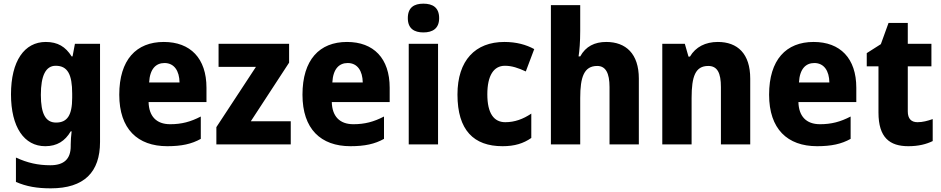

<svg xmlns="http://www.w3.org/2000/svg" viewBox="-20 -788 5137 1048"><path d="M230 -559C113 -559 40 -455 40 -273C40 -94 112 10 227 10C291 10 335 -18 366 -71H371C368 -48 366 -20 366 1V10C366 81 328 114 255 114C187 114 130 101 67 72V205C124 230 182 240 257 240C440 240 526 151 526 -13V-549H389L376 -480H371C338 -533 295 -559 230 -559ZM284 -429C349 -429 374 -382 374 -277V-254C374 -159 347 -119 286 -119C229 -119 203 -167 203 -270C203 -376 230 -429 284 -429Z M874 -559C724 -559 631 -462 631 -271C631 -84 731 10 893 10C971 10 1026 -2 1076 -30V-152C1020 -123 971 -110 909 -110C833 -110 793 -154 791 -231H1107V-309C1107 -470 1019 -559 874 -559ZM878 -444C931 -444 959 -401 960 -338H794C798 -412 831 -444 878 -444Z M1567 0V-126H1349L1558 -446V-549H1173V-423H1377L1161 -94V0Z M1874 -559C1724 -559 1631 -462 1631 -271C1631 -84 1731 10 1893 10C1971 10 2026 -2 2076 -30V-152C2020 -123 1971 -110 1909 -110C1833 -110 1793 -154 1791 -231H2107V-309C2107 -470 2019 -559 1874 -559ZM1878 -444C1931 -444 1959 -401 1960 -338H1794C1798 -412 1831 -444 1878 -444Z M2291 -768C2240 -768 2206 -747 2206 -689C2206 -632 2241 -611 2291 -611C2341 -611 2377 -632 2377 -689C2377 -747 2342 -768 2291 -768ZM2371 -549H2211V0H2371Z M2723 10C2789 10 2837 -5 2880 -35V-168C2836 -138 2789 -121 2738 -121C2676 -121 2640 -169 2640 -273C2640 -376 2675 -429 2736 -429C2774 -429 2809 -417 2850 -398L2896 -520C2852 -544 2799 -559 2733 -559C2575 -559 2477 -459 2477 -272C2477 -77 2566 10 2723 10Z M3147 -619V-760H2987V0H3147V-253C3147 -368 3168 -428 3240 -428C3286 -428 3307 -389 3307 -313V0H3467V-359C3467 -495 3396 -559 3289 -559C3226 -559 3177 -535 3147 -480H3138C3143 -510 3147 -561 3147 -619Z M3898 -559C3831 -559 3777 -532 3746 -479H3738L3718 -549H3595V0H3755V-253C3755 -372 3776 -428 3846 -428C3896 -428 3915 -389 3915 -313V0H4075V-359C4075 -495 4006 -559 3898 -559Z M4421 -559C4271 -559 4178 -462 4178 -271C4178 -84 4278 10 4440 10C4518 10 4573 -2 4623 -30V-152C4567 -123 4518 -110 4456 -110C4380 -110 4340 -154 4338 -231H4654V-309C4654 -470 4566 -559 4421 -559ZM4425 -444C4478 -444 4506 -401 4507 -338H4341C4345 -412 4378 -444 4425 -444Z M4988 -121C4954 -121 4935 -140 4935 -180V-426H5064V-549H4935V-663H4830L4788 -547L4711 -498V-426H4775V-174C4775 -37 4836 10 4938 10C4994 10 5036 -1 5071 -18V-138C5042 -128 5016 -121 4988 -121Z"/></svg>

Font: Noto Sans Thai SemCond ExtBd
Style: Regular
Weight: 800
Width: 4
Designer: Monotype Design Team
Foundry: Monotype Imaging Inc.
Version: Version 2.002